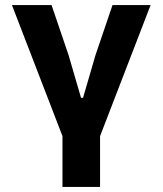

<svg xmlns="http://www.w3.org/2000/svg" viewBox="-20 -536 640 756"><path d="M226 200V0L27 -516H183L250 -319L299 -151H307L356 -319L423 -516H573L374 0V200Z"/></svg>

Font: Lilex Nerd Font
Style: Bold
Weight: 700
Designer: Mike Abbink, Paul van der Laan, Pieter van Rosmalen, Mikhael Khrustik
Foundry: Mikhael Khrustik
Version: Version 2.400; ttfautohint (v1.8.4.7-5d5b);Nerd Fonts 3.3.0